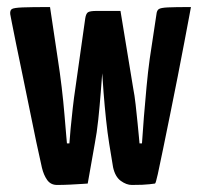

<svg xmlns="http://www.w3.org/2000/svg" viewBox="-20 -520 571 545"><path d="M354 5Q339 5 323 -6.5Q307 -18 301 -45L290 -112Q285 -143 281 -181Q277 -219 274 -257.5Q271 -296 269 -328.5Q267 -361 266 -380.5Q265 -400 265 -400L252 -453Q251 -462 256.5 -475.5Q262 -489 271 -489H322L358 -270Q362 -250 365 -223Q368 -196 370.5 -171Q373 -146 374.5 -129.5Q376 -113 376 -113H383Q385 -146 388.5 -188.5Q392 -231 396 -274Q400 -317 405 -353L424 -479Q425 -490 430.5 -494Q436 -498 456.5 -499Q477 -500 522 -500Q522 -500 517 -473Q512 -446 503.5 -401.5Q495 -357 484.5 -303Q474 -249 463 -195.5Q452 -142 443 -97.5Q434 -53 428 -26Q422 1 420 1Q420 1 404 3Q388 5 354 5ZM142 5Q124 5 114 -9Q104 -23 99 -44Q92 -74 83 -117Q74 -160 64 -209.5Q54 -259 44 -307Q34 -355 26 -394Q18 -433 13.5 -456.5Q9 -480 9 -480Q8 -491 14 -494.5Q20 -498 44.5 -499Q69 -500 122 -500L144 -353Q150 -315 155 -273Q160 -231 163 -194.5Q166 -158 168 -135.5Q170 -113 170 -113H177Q178 -129 180.5 -155.5Q183 -182 186.5 -213Q190 -244 194 -270L222 -468Q224 -481 229.5 -485Q235 -489 255 -489H282Q294 -489 292 -482.5Q290 -476 283.5 -467.5Q277 -459 276 -453L275 -402Q275 -402 274.5 -382Q274 -362 271.5 -329.5Q269 -297 266 -258Q263 -219 259 -181Q255 -143 249 -112L229 1Q229 1 214.5 2Q200 3 179.5 4Q159 5 142 5Z"/></svg>

Font: Yanone Kaffeesatz ExtraLight SemiBold
Style: Regular
Weight: 600
Version: Version 2.003